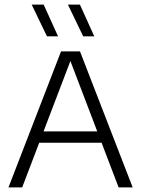

<svg xmlns="http://www.w3.org/2000/svg" viewBox="-20 -820 618 840"><path d="M17 0 247 -595H330L560.5 0H499L282.5 -567.5H293.5L77 0ZM132 -195.5 146.5 -245H430L444 -195.5ZM344 -661 277 -800H329.5L392.5 -661ZM185.5 -661 118.5 -800H171L234 -661Z"/></svg>

Font: Encode Sans SC Light
Style: Regular
Weight: 300
Version: Version 3.002